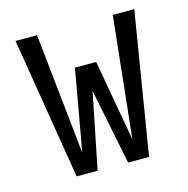

<svg xmlns="http://www.w3.org/2000/svg" viewBox="-83 -600 667 681"><g transform="rotate(-15 250.0 -260.0)"><path d="M117 0 32 -520H111L158 -76L211 -374H289L342 -76L389 -520H468L383 0H306L250 -278L194 0Z"/></g></svg>

Font: Iosevka Fuck
Style: Regular
Weight: 400
Monospace: yes
Designer: Belleve Invis
Foundry: Belleve Invis
Version: Version 28.0.7; ttfautohint (v1.8.3)